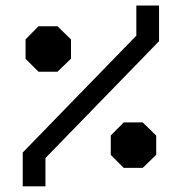

<svg xmlns="http://www.w3.org/2000/svg" viewBox="-20 -676 640 676"><path d="M115.5 -583.5 70 -537.5V-469L115.5 -423.5H182.5L230 -469.5V-537L182.5 -583.5ZM460 -656.5V-550.5L60 -139V-20H140V-119.5L540 -531V-656.5ZM415.5 -245 370 -199V-130.5L415.5 -85H482.5L530 -131V-198.5L482.5 -245Z"/></svg>

Font: Kode
Style: Regular
Weight: 400
Monospace: yes
Designer: Isa Ozler
Foundry: Kadena LLC
Version: Version 1.000;gftools[0.9.28]